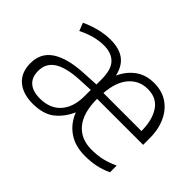

<svg xmlns="http://www.w3.org/2000/svg" viewBox="-98 -792 1053 1053"><g transform="rotate(45 428.5 -266.0)"><path d="M604 -542Q668 -542 712.5 -510.5Q757 -479 780 -424Q803 -369 801 -299V-259H444Q444 -151 490 -95.5Q536 -40 619 -40Q665 -40 701 -48.5Q737 -57 779 -76V-24Q740 -6 702 2Q664 10 618 10Q541 10 489.5 -26Q438 -62 414 -124Q387 -63 340.5 -26.5Q294 10 213 10Q136 10 91.5 -28.5Q47 -67 47 -139Q47 -219 110 -260Q173 -301 293 -307L386 -312V-350Q386 -428 354 -460.5Q322 -493 265 -493Q226 -493 188 -482.5Q150 -472 112 -453L94 -499Q132 -517 177 -529Q222 -541 268 -541Q334 -541 373.5 -512.5Q413 -484 427 -422Q451 -476 495.5 -509Q540 -542 604 -542ZM603 -494Q538 -494 495.5 -446Q453 -398 446 -306H741Q741 -390 707 -442Q673 -494 603 -494ZM301 -265Q204 -260 155.5 -229.5Q107 -199 107 -139Q107 -89 136.5 -63.5Q166 -38 220 -38Q298 -38 341 -85.5Q384 -133 385 -217V-269Z"/></g></svg>

Font: Noto Sans Cherokee Light
Style: Regular
Weight: 300
Designer: Monotype Design Team
Foundry: Monotype Imaging Inc.
Version: Version 2.001; ttfautohint (v1.8.4.7-5d5b)